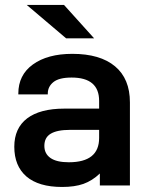

<svg xmlns="http://www.w3.org/2000/svg" viewBox="-20 -741 593 767"><path d="M499 -332V0H378.9V-47.9Q348.6 -19 313 -6.3Q278.3 5.9 228 5.9Q134.3 5.9 85.4 -36.1Q37.1 -78.1 37.1 -154.8Q37.1 -229 88.4 -268.1Q140.1 -307.1 236.8 -307.1H376V-337.9Q376 -431.2 266.1 -431.2Q215.8 -431.2 193.4 -413.1Q170.9 -395 170.9 -367.2V-363.8H53.2V-367.2Q53.2 -441.4 111.3 -483.4Q169.9 -525.9 269 -525.9Q379.9 -525.9 439.5 -476.1Q499 -426.3 499 -332ZM376 -189.9V-222.2H259.8Q207.5 -222.2 182.1 -206.5Q157.2 -191.4 157.2 -158.2Q157.2 -127 181.6 -109.9Q206.1 -92.8 254.9 -92.8Q376 -92.8 376 -189.9ZM86.9 -721.2H235.8L356 -587.9H244.1Z"/></svg>

Font: D-DIN Exp
Style: DINExp-Bold
Weight: 700
Width: 7
Designer: Charles Nix
Foundry: Datto Inc.
Version: Version 1.00